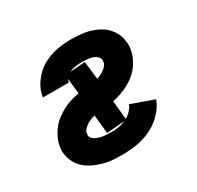

<svg xmlns="http://www.w3.org/2000/svg" viewBox="-121 -669 842 819"><g transform="rotate(-30 300.0 -260.0)"><path d="M265 8Q249 8 233.5 7.5Q218 7 202.5 5Q187 3 172.5 -1Q158 -5 143.5 -10.5Q129 -16 116 -23Q103 -30 92 -39Q81 -48 72 -60Q63 -72 57 -85.5Q51 -99 48 -116.5Q45 -134 47 -145L49 -159Q52 -178 61.5 -197.5Q71 -217 84.5 -234Q98 -251 115.5 -264Q133 -277 152 -287Q171 -297 191 -303Q211 -309 231 -312L223 -388Q222 -386 221 -384Q220 -382 220 -380L218 -373H90L91 -376Q93 -390 98 -403.5Q103 -417 110.5 -429.5Q118 -442 127.5 -453.5Q137 -465 148 -475Q159 -485 171.5 -492.5Q184 -500 197.5 -506Q211 -512 225 -516Q239 -520 252.5 -522.5Q266 -525 282.5 -526.5Q299 -528 308 -528H319Q334 -528 349 -527Q364 -526 378.5 -524Q393 -522 407 -518Q421 -514 434 -508.5Q447 -503 459 -495.5Q471 -488 480.5 -478.5Q490 -469 498 -457Q506 -445 511 -432Q516 -419 518 -402Q520 -385 519 -375L517 -362Q512 -333 495.5 -305.5Q479 -278 454 -258.5Q429 -239 400 -227Q371 -215 342 -209L351 -118Q356 -120 359.5 -122.5Q363 -125 366.5 -128Q370 -131 374 -135Q378 -139 381.5 -143Q385 -147 387 -150.5Q389 -154 391 -157L393 -165L505 -125Q500 -112 493 -99.5Q486 -87 476.5 -76Q467 -65 456.5 -55Q446 -45 434.5 -37Q423 -29 410 -22.5Q397 -16 384 -11Q371 -6 357.5 -2.5Q344 1 330.5 3Q317 5 301 6.5Q285 8 277 8ZM331 -326Q339 -329 347.5 -332.5Q356 -336 364 -341.5Q372 -347 380 -355.5Q388 -364 389 -370L390 -377Q392 -386 388.5 -393Q385 -400 379 -405Q373 -410 365.5 -413Q358 -416 350 -417.5Q342 -419 332.5 -420Q323 -421 317 -421H310Q295 -421 279 -419Q263 -417 247 -409L321 -415ZM269 -99H274Q291 -99 308 -102Q325 -105 341 -112L252 -105L243 -196Q233 -194 223.5 -190.5Q214 -187 205 -181.5Q196 -176 187 -167Q178 -158 177 -152L176 -144Q174 -137 177 -130Q180 -123 185.5 -118.5Q191 -114 197.5 -111Q204 -108 210.5 -106Q217 -104 224 -102.5Q231 -101 238.5 -100.5Q246 -100 254.5 -99.5Q263 -99 269 -99Z"/></g></svg>

Font: Iosevka Aile Extrabold
Style: Italic
Weight: 800
Italic angle: -9°
Designer: Belleve Invis
Foundry: Belleve Invis
Version: Version 31.1.0; ttfautohint (v1.8.4)